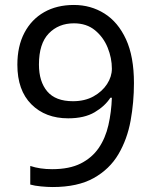

<svg xmlns="http://www.w3.org/2000/svg" viewBox="-20 -744 612 774"><path d="M520 -409Q520 -332 506.5 -257.5Q493 -183 457.5 -122.5Q422 -62 357.5 -26Q293 10 192 10Q172 10 145.5 7.5Q119 5 102 0V-75Q141 -62 190 -62Q260 -62 305.5 -85Q351 -108 378 -147.5Q405 -187 417 -239.5Q429 -292 431 -350H425Q403 -316 361.5 -291.5Q320 -267 255 -267Q163 -267 106.5 -323.5Q50 -380 50 -483Q50 -558 78.5 -612Q107 -666 158 -695Q209 -724 278 -724Q346 -724 401 -689.5Q456 -655 488 -585.5Q520 -516 520 -409ZM278 -650Q216 -650 176.5 -609Q137 -568 137 -484Q137 -415 170.5 -375.5Q204 -336 274 -336Q322 -336 357 -355.5Q392 -375 411.5 -405Q431 -435 431 -467Q431 -510 414 -552Q397 -594 363 -622Q329 -650 278 -650Z"/></svg>

Font: Noto Sans
Style: Regular
Weight: 400
Designer: Monotype Design Team
Foundry: Monotype Imaging Inc.
Version: Version 2.007